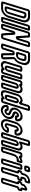

<svg xmlns="http://www.w3.org/2000/svg" viewBox="1975 -2707 764 4754"><g transform="rotate(90 2357.0 -330.0)"><path d="M384.3 -642C452.3 -642 499.2 -586 476.5 -512L370.4 -165C347.8 -91 281.6 -25 192.6 -25H69.6L258.3 -642ZM209.2 -645 18.7 -22C10.8 4 25.4 25 51.4 25H177.4C298.4 25 391.1 -69 420.4 -165L526.5 -512C558.3 -616 493.6 -692 399.6 -692H270.6C244.6 -692 217.1 -671 209.2 -645ZM275.7 -555 139.9 -111C132 -85 146.6 -64 172.6 -64H197.6C258.6 -64 307.5 -103 326.4 -165L432.5 -512C449.3 -567 412 -602 365 -602H337C311 -602 283.6 -581 275.7 -555ZM276.4 -165C264.2 -125 249.9 -114 212.9 -114H190.9L324.8 -552H349.8C374.8 -552 389.6 -535 382.5 -512Z M452.6 -25 641.3 -642H685.3L496.6 -25ZM545.7 -22 736.2 -645C744.1 -671 729.6 -692 703.6 -692H653.6C627.6 -692 600.1 -671 592.2 -645L401.7 -22C394.1 3 407.4 25 434.4 25H484.4C510.4 25 537.8 4 545.7 -22Z M857.6 -25 840.1 -298C837.2 -344 761.7 -336 744.9 -281L666.6 -25H621.6L810.3 -642H857.3L874.1 -370C875 -350 890.9 -340 906.9 -340C928.6 -339 960.8 -356 970.3 -387L1048.3 -642H1093.3L904.6 -25ZM953.7 -22 1144.2 -645C1152.1 -671 1137.6 -692 1111.6 -692H1060.6C1034.6 -692 1007.1 -671 999.2 -645L925.2 -403L909.4 -662C907.9 -680 894.6 -692 874.6 -692H822.6C796.6 -692 769.1 -671 761.2 -645L570.7 -22C562.8 4 577.4 25 603.4 25H654.4C680.4 25 707.8 4 715.7 -22L789.4 -263L805.5 -5C807 13 820.4 25 840.4 25H892.4C918.4 25 945.8 4 953.7 -22Z M1229.7 -264 1156.6 -25H1111.6L1300.3 -642H1442.3C1513.3 -642 1556.5 -587 1532.6 -509L1513.7 -447C1499 -399 1471.6 -365 1426.7 -336C1408.4 -325 1391.9 -304 1391.5 -283L1397.6 -25H1349.6L1348 -278C1347.8 -297 1333.1 -311 1313.1 -311H1291.1C1265.1 -311 1237.7 -290 1229.7 -264ZM1205.7 -22 1278.8 -261H1295.8L1297.4 -8C1297.6 11 1312.4 25 1332.4 25H1387.4C1417.4 25 1451.2 -4 1450.3 -37L1443.9 -294C1444.2 -295 1445.5 -296 1445.8 -297C1504.1 -334 1544.7 -385 1563.7 -447L1582.6 -509C1615 -615 1554.6 -692 1457.6 -692H1312.6C1286.6 -692 1259.1 -671 1251.2 -645L1060.7 -22C1052.8 4 1067.4 25 1093.4 25H1144.4C1170.4 25 1197.8 4 1205.7 -22ZM1319 -556 1268.8 -392C1260.9 -366 1275.5 -345 1301.5 -345H1346.5C1411.5 -345 1454.3 -400 1468.7 -447L1487.6 -509C1504.4 -564 1480.4 -603 1426.4 -603H1380.4C1354.4 -603 1326.9 -582 1319 -556ZM1361.8 -395H1319.8L1368.1 -553H1411.1C1437.1 -553 1447.1 -540 1437.6 -509L1418.7 -447C1408.6 -414 1390.8 -395 1361.8 -395Z M1718.5 -31C1730.1 -69 1684.9 -65 1669 -49C1650.5 -31 1632.8 -19 1602.8 -19C1566.8 -19 1538.4 -47 1545.4 -83C1546.2 -89 1549.9 -101 1555.1 -118L1656.9 -451H1702.9L1612.1 -154C1608.4 -142 1597.5 -116 1608.5 -90C1615.7 -71 1636.9 -65 1657.9 -65C1719.9 -65 1746.9 -124 1756.1 -154L1846.9 -451H1892.9L1762.6 -25H1716.6ZM1698.4 25H1750.4C1776.4 25 1803.8 4 1811.7 -22L1943.8 -454C1951.8 -480 1937.2 -501 1911.2 -501H1859.2C1833.2 -501 1805.8 -480 1797.8 -454L1706.1 -154C1696.9 -124 1689.2 -115 1673.2 -115C1660.2 -115 1658.4 -119 1657.7 -120C1652.4 -132 1656 -134 1662.1 -154L1753.8 -454C1761.8 -480 1747.2 -501 1721.2 -501H1669.2C1643.2 -501 1615.8 -480 1607.8 -454L1505.1 -118C1499.9 -101 1496.2 -89 1493.5 -77C1481.4 -11 1529.5 31 1587.5 31C1617.5 31 1643.3 22 1666.9 7C1671.8 17 1683.4 25 1698.4 25Z M2229.1 -370 2123.6 -25H2077.6L2172.4 -335C2186.2 -380 2169.3 -413 2124.3 -413C2074.3 -413 2038.2 -367 2028.4 -335L1933.6 -25H1887.6L2017.9 -451H2063.9L2063.6 -450C2052.6 -414 2093.9 -415 2112.2 -429C2134.4 -446 2153.7 -457 2179.7 -457C2228.7 -457 2245.6 -424 2229.1 -370ZM2082.2 -501H2030.2C2004.2 -501 1976.8 -480 1968.8 -454L1836.7 -22C1828.8 4 1843.4 25 1869.4 25H1921.4C1947.4 25 1974.8 4 1982.7 -22L2078.4 -335C2083.3 -351 2097 -363 2109 -363C2126 -363 2130.1 -360 2122.4 -335L2026.7 -22C2018.8 4 2033.4 25 2059.4 25H2111.4C2137.4 25 2164.8 4 2172.7 -22L2279.1 -370C2284.6 -388 2293.8 -418 2284.4 -446C2273.3 -485 2242 -507 2195 -507C2168 -507 2140.6 -499 2113.7 -483C2108.7 -493 2097.2 -501 2082.2 -501Z M2456.7 -457C2478.7 -457 2496.4 -446 2506.2 -429C2511.2 -416 2554.7 -408 2567 -448L2626.3 -642H2672.3L2483.6 -25H2437.6L2440.4 -34C2448.6 -61 2417.5 -77 2391.6 -51C2374.4 -34 2349.8 -19 2322.8 -19C2282.8 -19 2272.2 -30 2270.5 -41C2261.9 -88 2265.1 -82 2277.3 -122L2355.9 -379C2367.8 -418 2408.7 -457 2456.7 -457ZM2419.4 25H2471.4C2497.4 25 2524.8 4 2532.7 -22L2723.2 -645C2731.1 -671 2716.6 -692 2690.6 -692H2638.6C2612.6 -692 2585.1 -671 2577.2 -645L2529.5 -489C2514.6 -499 2495 -507 2472 -507C2392 -507 2325.1 -442 2305.9 -379L2227.3 -122C2216.3 -86 2209.8 -68 2217.8 -19C2223.5 18 2261.5 31 2307.5 31C2336.5 31 2362.6 21 2387.2 6C2391.8 17 2403.4 25 2419.4 25ZM2535.2 -344C2546.3 -387 2518.6 -414 2483.6 -414C2419.6 -414 2394.2 -354 2385.1 -324L2332.8 -153C2328.5 -139 2322.4 -119 2328 -95C2333.3 -73 2355.2 -66 2378.2 -66C2429.2 -66 2462.1 -105 2472.5 -139ZM2484.9 -343 2422.5 -139C2417.6 -123 2412.5 -116 2393.5 -116C2377.5 -116 2379.4 -119 2379.4 -119C2375.3 -135 2377.9 -137 2382.8 -153L2435.1 -324C2444.8 -356 2450.3 -364 2468.3 -364C2479.3 -364 2487.2 -354 2484.9 -343Z M2871.2 -138C2851.3 -73 2781.5 -18 2718.5 -18C2663.5 -18 2626 -59 2630.2 -112H2670.2C2671.8 -81 2694 -59 2728 -59C2773 -59 2817.7 -94 2830 -134C2836.1 -154 2838.8 -176 2826.4 -191C2816.8 -202 2802.2 -210 2783.6 -218L2766.8 -225C2714.5 -247 2679.9 -268 2702.3 -341C2720 -399 2782.7 -457 2854.7 -457C2884.7 -457 2904.4 -446 2918.3 -423C2928.1 -406 2932.9 -389 2931.1 -370H2892.1C2891.6 -401 2866.8 -418 2836.8 -418C2788.8 -418 2752.6 -375 2742.6 -342C2727 -291 2761.2 -272 2786.4 -263L2814.3 -253C2845.4 -240 2852.2 -236 2865.4 -214C2877.3 -194 2879.8 -166 2871.2 -138ZM2921.2 -138C2933.4 -178 2930.6 -218 2913.8 -248C2896.7 -277 2875.7 -290 2845 -301L2817.1 -311C2793.8 -320 2787.4 -325 2792.6 -342C2797.1 -357 2809.5 -368 2821.5 -368C2835.5 -368 2840.4 -361 2839.9 -353C2838.7 -336 2847.8 -320 2870.8 -320H2926.8C2950.8 -320 2975.9 -340 2981.6 -365C2988.7 -398 2982.8 -431 2966.7 -457C2947.8 -490 2914 -507 2870 -507C2768 -507 2677.3 -423 2652.3 -341C2620.8 -238 2680.5 -201 2734.7 -179L2751.6 -172C2766.8 -166 2777.3 -158 2780.8 -153C2781.5 -152 2784.2 -148 2780 -134C2776.3 -122 2762.3 -109 2743.3 -109C2731.3 -109 2723.1 -118 2722.7 -130C2722 -144 2715.5 -162 2691.5 -162H2631.5C2608.5 -162 2584.4 -142 2580.7 -120C2562.1 -33 2618.2 32 2703.2 32C2796.2 32 2893.4 -47 2921.2 -138Z M3188.3 -413C3138.3 -413 3104 -373 3091.5 -332L3034.6 -146C3021.8 -104 3031.9 -65 3082.9 -65C3120.9 -65 3151.4 -93 3166.1 -118H3213.1C3188.6 -64 3122.8 -19 3064.8 -19C3001.8 -19 2964.5 -67 2988.6 -146L3045.5 -332C3063.2 -390 3129.7 -457 3199.7 -457C3257.7 -457 3292.9 -415 3285.1 -357H3239.1C3238.7 -385 3224.3 -413 3188.3 -413ZM3173 -363C3180 -363 3188.1 -357 3187.6 -342C3186 -327 3192.9 -307 3217.9 -307H3275.9C3294.9 -307 3329.1 -321 3335.2 -354C3352.1 -442 3301 -507 3215 -507C3111 -507 3020 -412 2995.5 -332L2938.6 -146C2907.1 -43 2958.5 31 3049.5 31C3134.5 31 3230 -36 3263.1 -118C3274.6 -146 3259.4 -168 3233.4 -168H3172.4C3152.4 -168 3132.1 -154 3123.3 -135C3116 -121 3108.2 -115 3098.2 -115C3079.2 -115 3076.1 -118 3084.6 -146L3141.5 -332C3149.8 -359 3157 -363 3173 -363Z M3559.6 -692H3507.6C3481.6 -692 3454.1 -671 3446.2 -645L3255.7 -22C3247.8 4 3262.4 25 3288.4 25H3340.4C3366.4 25 3393.8 4 3401.7 -22L3497.1 -334C3501.7 -349 3517 -363 3529 -363C3545 -363 3548.8 -359 3541.1 -334L3445.7 -22C3437.8 4 3452.4 25 3478.4 25H3530.4C3556.4 25 3583.8 4 3591.7 -22L3698.1 -370C3702.4 -384 3706.7 -398 3708 -412C3712.9 -464 3674 -507 3618 -507C3593 -507 3568.2 -501 3544.5 -489L3592.2 -645C3600.1 -671 3585.6 -692 3559.6 -692ZM3602.7 -457C3634.7 -457 3659.4 -433 3656 -399C3655.2 -393 3652.4 -384 3648.1 -370L3542.6 -25H3496.6L3591.1 -334C3603.6 -375 3592.3 -413 3544.3 -413C3494.3 -413 3457.2 -367 3447.1 -334L3352.6 -25H3306.6L3495.3 -642H3541.3L3482.9 -451C3472.8 -418 3509.7 -411 3532.8 -431C3554 -448 3576.7 -457 3602.7 -457Z M3952.3 -413H3950.3C3865.3 -413 3806.3 -341 3787.3 -279L3709.6 -25H3663.6L3793.9 -451H3839.9L3837.7 -444C3828.9 -415 3856.2 -403 3881.8 -418C3907.6 -437 3934.3 -449 3964.8 -454ZM3858.2 -501H3806.2C3780.2 -501 3752.8 -480 3744.8 -454L3612.7 -22C3604.8 4 3619.4 25 3645.4 25H3697.4C3723.4 25 3750.8 4 3758.7 -22L3837.3 -279C3851.4 -325 3886 -363 3935 -363C3944 -363 3949.1 -360 3957.1 -360C3964.1 -360 3987.6 -365 3994.6 -388L4016.6 -460C4024.6 -486 4008.6 -509 3978.4 -505C3948.2 -501 3918.5 -489 3892.2 -475C3889.5 -489 3877.2 -501 3858.2 -501Z M3955.6 -25 4085.9 -451H4131.9L4001.6 -25ZM4050.7 -22 4182.8 -454C4190.8 -480 4176.2 -501 4150.2 -501H4098.2C4072.2 -501 4044.8 -480 4036.8 -454L3904.7 -22C3896.8 4 3911.4 25 3937.4 25H3989.4C4015.4 25 4042.8 4 4050.7 -22ZM4130.8 -598 4144.3 -642H4190.3L4176.8 -598ZM4225.9 -595 4241.2 -645C4249.1 -671 4234.6 -692 4208.6 -692H4156.6C4130.6 -692 4103.1 -671 4095.2 -645L4079.9 -595C4072 -569 4086.5 -548 4112.5 -548H4164.5C4190.5 -548 4218 -569 4225.9 -595Z M4240.9 -425 4248.9 -451C4274.9 -451 4302.3 -472 4310.3 -498L4323.7 -542C4333.8 -575 4347.9 -595 4363.6 -607C4399.8 -634 4412.3 -642 4462.3 -642H4470.3L4458.7 -604H4448.7C4412.7 -604 4380.7 -578 4369.7 -542L4356.3 -498C4348.3 -472 4362.9 -451 4388.9 -451H4411.9L4403.9 -425H4380.9C4354.9 -425 4327.5 -404 4319.6 -378L4211.6 -25H4165.6L4273.6 -378C4281.5 -404 4266.9 -425 4240.9 -425ZM4260.7 -22 4368.6 -375H4391.6C4417.6 -375 4445.1 -396 4453 -422L4462.8 -454C4470.8 -480 4456.2 -501 4430.2 -501H4407.2L4419.7 -542C4424 -556 4423.4 -554 4433.4 -554H4450.4C4474.4 -554 4499.2 -573 4506.5 -597L4523 -651C4530.1 -674 4516.6 -692 4493.6 -692H4477.6C4417.6 -692 4382.1 -674 4340.6 -643C4307.2 -619 4286.2 -583 4273.7 -542L4261.2 -501C4235.2 -501 4207.8 -480 4199.8 -454L4190 -422C4182.1 -396 4196.6 -375 4222.6 -375L4114.7 -22C4107.1 3 4120.4 25 4147.4 25H4199.4C4225.4 25 4252.8 4 4260.7 -22Z M4509.2 -426 4516.9 -451C4542.9 -451 4570.3 -472 4578.3 -498L4589.6 -535C4589.9 -536 4590.9 -536 4590.9 -536L4646.3 -570L4624.3 -498C4616.3 -472 4630.9 -451 4656.9 -451H4660.9L4653.2 -426H4649.2C4623.2 -426 4595.8 -405 4587.9 -379L4479.6 -25H4433.6L4541.9 -379C4549.8 -405 4535.2 -426 4509.2 -426ZM4528.7 -22 4637 -376H4641C4667 -376 4694.4 -397 4702.3 -423L4711.8 -454C4719.8 -480 4705.2 -501 4679.2 -501H4675.2L4698.1 -576C4710 -615 4672.8 -637 4634.7 -614L4570.8 -575C4554.7 -565 4545.1 -553 4540.2 -537L4529.2 -501C4503.2 -501 4475.8 -480 4467.8 -454L4458.3 -423C4450.4 -397 4465 -376 4491 -376L4382.7 -22C4374.8 4 4389.4 25 4415.4 25H4467.4C4493.4 25 4520.8 4 4528.7 -22Z"/></g></svg>

Font: DIN Rundschrift
Style: EngKontKu
Weight: 400
Width: 3
Version: Version 1.027